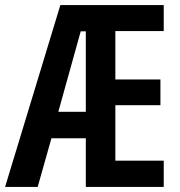

<svg xmlns="http://www.w3.org/2000/svg" viewBox="-23 -734 706 754"><path d="M620 0H314V-191H179L125 0H-3L214 -714H620V-612H430V-422H607V-321H430V-103H620ZM206 -295H314V-611H294Z"/></svg>

Font: Noto Sans Devanagari UI ExtraCondensed SemiBold
Style: Regular
Weight: 600
Width: 2
Designer: Jelle Bosma - Monotype Design Team
Foundry: Monotype Imaging Inc.
Version: Version 2.004; ttfautohint (v1.8.4.7-5d5b)